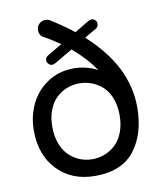

<svg xmlns="http://www.w3.org/2000/svg" viewBox="-85 -821 769 901"><g transform="rotate(-10 299.5 -371.0)"><path d="M545.9 -273.9Q545.9 -147.9 484.9 -68.8Q424.3 9.8 296.9 9.8Q185.1 9.8 116.9 -61.5Q48.8 -132.8 48.8 -248Q48.8 -317.4 76.7 -375.2Q104.5 -433.1 158.7 -469Q212.9 -504.9 283.2 -504.9Q343.3 -504.9 396 -477.1Q356.4 -537.1 289.1 -594.2L205.1 -544.9Q194.8 -539.1 188 -539.1Q178.2 -539.1 170.7 -546.6Q163.1 -554.2 163.1 -564Q163.1 -579.1 178.2 -586.9L246.1 -627Q197.3 -660.6 169.9 -674.8Q161.1 -678.2 155.5 -688.2Q149.9 -698.2 149.9 -710Q149.9 -727.5 162.1 -739.7Q174.3 -752 191.9 -752Q203.6 -752 213.9 -746.1Q268.1 -712.4 321.8 -670.9L390.1 -711.9Q398.4 -716.8 404.8 -716.8Q416 -716.8 423.1 -710Q430.2 -703.1 430.2 -691.9Q430.2 -677.7 418 -669.9L361.8 -637.2Q545.9 -471.7 545.9 -273.9ZM458 -252Q458 -296.9 444.3 -332Q430.7 -367.2 407.5 -388.4Q384.3 -409.7 356 -420.4Q327.6 -431.2 296.9 -431.2Q266.1 -431.2 238.3 -420.4Q210.4 -409.7 187.5 -388.4Q164.6 -367.2 150.9 -332Q137.2 -296.9 137.2 -252Q137.2 -206.5 150.9 -170.7Q164.6 -134.8 187.5 -113.3Q210.4 -91.8 238.3 -80.8Q266.1 -69.8 296.9 -69.8Q327.6 -69.8 356 -80.8Q384.3 -91.8 407.5 -113.3Q430.7 -134.8 444.3 -170.7Q458 -206.5 458 -252Z"/></g></svg>

Font: Aka-Acid-Varela
Style: Regular
Weight: 400
Designer: Joe Prince, Avraham Cornfeld, Cyberella
Foundry: Joe Prince, Avraham Cornfeld, Cyberella
Version: Version 2.000; ttfautohint (v1.5.33-1714) -l 8 -r 50 -G 200 